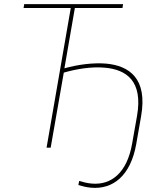

<svg xmlns="http://www.w3.org/2000/svg" viewBox="-20 -720 812 936"><path d="M207 0H227L291 -366C353 -384 427 -396 491 -390C596 -381 678 -325 648 -155L624 -19C599 123 522 183 428 175C402 173 384 167 366 162L362 182C382 188 401 193 423 195C532 205 617 135 644 -17L668 -154C700 -338 610 -400 496 -410C431 -415 359 -405 294 -387L345 -681H577L580 -700H98L95 -681H325Z"/></svg>

Font: Fixel Display 20240404 Thin
Style: Italic
Weight: 100
Italic angle: -10°
Designer: AlfaBravo + MacPaw
Foundry: Kyrylo Tkachov, Marchela Mozhyna, Serhii Makarenko, Maria Weinstein, Zakhar Kryvoshyya
Version: Version 1.211;Glyphs 3.2 (3225)